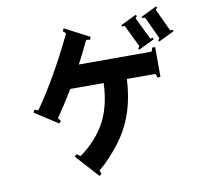

<svg xmlns="http://www.w3.org/2000/svg" viewBox="-97 -953 1193 1139"><g transform="rotate(-10 500.0 -383.5)"><path d="M869 -613V-433H850Q850 -440 847 -448Q844 -456 839 -456H671Q665 -349 639 -267Q613 -185 569 -119Q525 -53 457 15Q442 30 420 47Q418 48 418 52Q418 62 426 70L412 83L286 -56L300 -69Q305 -63 313.5 -58Q322 -53 326 -56Q428 -133 477 -227Q526 -321 531 -456H330Q277 -368 230 -301Q229 -300 229 -298Q229 -294 233.5 -289Q238 -284 242 -281L231 -265L90 -356L100 -372Q106 -368 114 -366Q122 -364 125 -369Q245 -541 360 -780Q361 -781 361 -783Q361 -790 345 -800L354 -817L503 -739L495 -722Q487 -726 479 -726Q474 -726 471 -722Q440 -655 405 -590H839Q844 -590 847 -598Q850 -606 850 -613ZM979 -695Q984 -695 988 -697L993 -687L898 -641L893 -651Q897 -653 900 -656.5Q903 -660 902 -663L841 -794Q840 -796 835 -796Q830 -796 826 -794L821 -804L916 -850L921 -840Q917 -838 914 -834.5Q911 -831 912 -828L973 -697Q974 -695 979 -695ZM854 -668Q860 -668 864 -670L868 -660L773 -614L768 -624Q772 -626 775 -629.5Q778 -633 777 -636L714 -766Q713 -768 708 -768Q702 -768 698 -766L694 -776L789 -822L794 -812Q790 -810 787 -806.5Q784 -803 785 -800L848 -670Q849 -668 854 -668Z"/></g></svg>

Font: Aoboshi One
Style: Regular
Weight: 400
Designer: IKIMOJI
Foundry: Natsumi Matsuba
Version: Version 1.000; ttfautohint (v1.8.3)